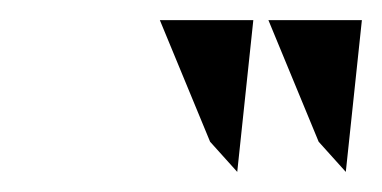

<svg xmlns="http://www.w3.org/2000/svg" viewBox="-20 -772 380 191"><path d="M139 -752 189 -631 216 -601 232 -752ZM247 -752 297 -631 324 -601 340 -752Z"/></svg>

Font: Charger Sport
Style: DfNrwObl
Weight: 400
Designer: Jasper
Foundry: Cannot Into Space Fonts
Version: Version 1.1